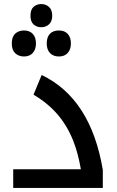

<svg xmlns="http://www.w3.org/2000/svg" viewBox="-20 -925 578 945"><path d="M45 -92H378Q364 -173 340 -233Q311 -306 263.5 -361.5Q216 -417 145 -459L185 -556Q427 -440 486 -89V0H45ZM183 -791Q161 -791 145.5 -804.5Q130 -818 130 -848Q130 -878 145.5 -891.5Q161 -905 183 -905Q206 -905 221.5 -890.5Q237 -876 237 -848Q237 -820 221.5 -805.5Q206 -791 183 -791ZM98 -647Q72 -647 55 -663Q38 -679 38 -711Q38 -744 55 -759.5Q72 -775 98 -775Q126 -775 141.5 -758Q157 -741 157 -711Q157 -682 141.5 -664.5Q126 -647 98 -647ZM270 -647Q242 -647 226 -664Q210 -681 210 -711Q210 -742 225.5 -758.5Q241 -775 270 -775Q298 -775 313.5 -758Q329 -741 329 -711Q329 -682 313.5 -664.5Q298 -647 270 -647Z"/></svg>

Font: Noto Kufi Arabic Medium
Style: Regular
Weight: 500
Designer: Monotype Design Team, David Williams, Khaled Hosny
Foundry: Google LLC
Version: Version 2.109; ttfautohint (v1.8.4.7-5d5b)